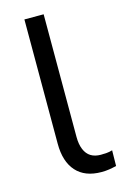

<svg xmlns="http://www.w3.org/2000/svg" viewBox="-112 -757 532 819"><g transform="rotate(-15 154.5 -348.0)"><path d="M232 9Q159 9 120.5 -34Q82 -77 82 -156V-705H167V-163Q167 -131 176.5 -108Q186 -85 204 -74Q222 -63 248 -63Q261 -63 273.5 -64Q286 -65 299 -69L298 0Q282 4 266 6.5Q250 9 232 9Z"/></g></svg>

Font: Nunito Sans 10pt
Style: Regular
Weight: 400
Designer: Vernon Adams
Foundry: Vernon Adams
Version: Version 3.101;gftools[0.9.27]